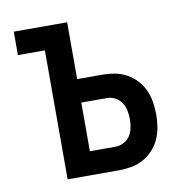

<svg xmlns="http://www.w3.org/2000/svg" viewBox="-65 -583 629 645"><g transform="rotate(-10 250.0 -260.0)"><path d="M115 0V-440H23V-520H205V-326H292Q313 -326 334 -322Q355 -318 374 -307.5Q393 -297 407.5 -281Q422 -265 430.5 -246Q439 -227 442.5 -205.5Q446 -184 446 -163Q446 -142 442.5 -120.5Q439 -99 430.5 -80Q422 -61 407.5 -45Q393 -29 374 -18.5Q355 -8 334 -4Q313 0 292 0ZM292 -80Q307 -80 320.5 -87Q334 -94 342 -106Q350 -118 353 -133Q356 -148 356 -163Q356 -178 353 -192.5Q350 -207 342 -219.5Q334 -232 320.5 -239Q307 -246 292 -246H205V-80Z"/></g></svg>

Font: Iosevka Fixed Medium
Style: Regular
Weight: 500
Monospace: yes
Designer: Belleve Invis
Foundry: Belleve Invis
Version: Version 32.3.0